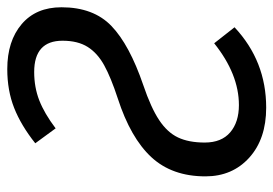

<svg xmlns="http://www.w3.org/2000/svg" viewBox="-132 -608 752 528"><g transform="rotate(-90 244.0 -344.0)"><path d="M488 -551Q488 -463 436.5 -413.5Q385 -364 274 -326Q212 -305 178 -282.5Q144 -260 130 -230.5Q116 -201 116 -157Q116 -111 144 -87Q172 -63 219 -63Q304 -63 389 -131L433 -75Q340 12 212 12Q126 12 74.5 -34.5Q23 -81 23 -155Q23 -247 76 -304Q129 -361 237 -396Q295 -415 328.5 -433.5Q362 -452 379 -479Q396 -506 396 -548Q396 -626 310 -626Q268 -626 232 -612Q196 -598 155 -567L114 -623Q163 -662 211 -681Q259 -700 318 -700Q395 -700 441.5 -660.5Q488 -621 488 -551Z"/></g></svg>

Font: Fira Sans Condensed
Style: Italic
Weight: 400
Width: 3
Italic angle: -8°
Designer: bBox Type GmbH & Carrois Corporate GbR & Edenspiekermann AG
Foundry: bBox Type GmbH & Carrois Corporate GbR & Edenspiekermann AG
Version: Version 4.301